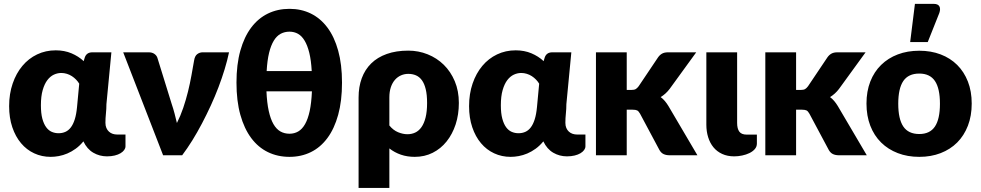

<svg xmlns="http://www.w3.org/2000/svg" viewBox="-20 -782 4940 967"><path d="M519 5.5Q481.5 5.5 450 -12.8Q418.5 -31 400 -70Q382 -48 361.2 -33Q340.5 -18 319.2 -9Q298 0 276.5 4Q255 8 235.5 8Q190.5 8 152.2 -9.8Q114 -27.5 86 -60.8Q58 -94 42 -141.2Q26 -188.5 26 -247.5Q26 -309.5 43.8 -361.2Q61.5 -413 92.8 -450.2Q124 -487.5 167 -508Q210 -528.5 260.5 -528.5Q304.5 -528.5 340 -513.5Q375.5 -498.5 401.5 -474L407 -492.5Q416 -518.5 445 -518.5H541L516 -257.5Q516 -233.5 513.5 -210.2Q511 -187 511 -163.5Q511 -148.5 515.8 -137.5Q520.5 -126.5 528.8 -119Q537 -111.5 547.5 -108Q558 -104.5 569.5 -104.5H612V-45Q612 -35.5 605.5 -26.5Q599 -17.5 587 -10.2Q575 -3 557.8 1.2Q540.5 5.5 519 5.5ZM275 -111Q293.5 -111 309 -117.8Q324.5 -124.5 336.5 -140Q348.5 -155.5 356.5 -180.8Q364.5 -206 368 -243L379 -360.5Q372.5 -371.5 363 -381.2Q353.5 -391 342 -398.5Q330.5 -406 316.8 -410.2Q303 -414.5 288.5 -414.5Q269.5 -414.5 251.2 -406Q233 -397.5 218.5 -378.5Q204 -359.5 195 -328.2Q186 -297 186 -252Q186 -211.5 193.2 -184.5Q200.5 -157.5 212.8 -141Q225 -124.5 241 -117.8Q257 -111 275 -111Z M1133.5 -518.5Q1125 -478 1111.5 -433.5Q1098 -389 1080.5 -343Q1063 -297 1041.8 -250.8Q1020.5 -204.5 997.2 -160.2Q974 -116 948.8 -75.2Q923.5 -34.5 897.5 0H801.5L600.5 -518.5H729.5Q746 -518.5 757.2 -510.8Q768.5 -503 772.5 -491.5L844.5 -259Q853 -234 859.2 -210.2Q865.5 -186.5 871 -162.5Q889 -198 902.8 -238.5Q916.5 -279 926.8 -320.5Q937 -362 944.2 -402.2Q951.5 -442.5 957.5 -477Q961 -500 973.2 -509.2Q985.5 -518.5 1000.5 -518.5Z M1438 -737.5Q1497 -737.5 1545.5 -713.8Q1594 -690 1629 -643.2Q1664 -596.5 1683.2 -527Q1702.5 -457.5 1702.5 -366Q1702.5 -273.5 1683.2 -203.8Q1664 -134 1629 -86.8Q1594 -39.5 1545.5 -15.8Q1497 8 1438 8Q1378.5 8 1329.5 -15.8Q1280.5 -39.5 1245.2 -86.8Q1210 -134 1190.5 -203.8Q1171 -273.5 1171 -366Q1171 -457.5 1190.5 -527Q1210 -596.5 1245.2 -643.2Q1280.5 -690 1329.5 -713.8Q1378.5 -737.5 1438 -737.5ZM1438 -108.5Q1462.5 -108.5 1482.2 -120Q1502 -131.5 1516.5 -157Q1531 -182.5 1539.8 -223.2Q1548.5 -264 1551 -322H1322Q1324.5 -264 1333.5 -223.2Q1342.5 -182.5 1357.2 -157Q1372 -131.5 1392.2 -120Q1412.5 -108.5 1438 -108.5ZM1438 -622.5Q1413.5 -622.5 1393.5 -611.8Q1373.5 -601 1359 -577.2Q1344.5 -553.5 1335.2 -515.8Q1326 -478 1323 -424H1550Q1547 -478 1537.8 -515.8Q1528.5 -553.5 1514.2 -577.2Q1500 -601 1480.8 -611.8Q1461.5 -622.5 1438 -622.5Z M1786 -291Q1786 -344.5 1802 -388Q1818 -431.5 1849.5 -462.5Q1881 -493.5 1928 -510.2Q1975 -527 2036.5 -527Q2087.5 -527 2133.8 -508.5Q2180 -490 2215 -455.8Q2250 -421.5 2270.5 -372.8Q2291 -324 2291 -263.5Q2291 -205 2274.8 -155.5Q2258.5 -106 2229.2 -69.5Q2200 -33 2159.2 -12.5Q2118.5 8 2069 8Q2031 8 1999 -3Q1967 -14 1941 -34.5V164.5H1786ZM1941 -150Q1960.5 -126 1985 -116Q2009.5 -106 2032 -106Q2053.5 -106 2071.5 -114.5Q2089.5 -123 2102.8 -141.8Q2116 -160.5 2123.5 -190.5Q2131 -220.5 2131 -263.5Q2131 -304.5 2124.2 -332.5Q2117.5 -360.5 2105 -377.8Q2092.5 -395 2075 -402.5Q2057.5 -410 2036.5 -410Q2017 -410 1999.8 -402.5Q1982.5 -395 1969.2 -380Q1956 -365 1948.5 -342.8Q1941 -320.5 1941 -291Z M2835.5 5.5Q2798 5.5 2766.5 -12.8Q2735 -31 2716.5 -70Q2698.5 -48 2677.8 -33Q2657 -18 2635.8 -9Q2614.5 0 2593 4Q2571.5 8 2552 8Q2507 8 2468.8 -9.8Q2430.5 -27.5 2402.5 -60.8Q2374.5 -94 2358.5 -141.2Q2342.5 -188.5 2342.5 -247.5Q2342.5 -309.5 2360.2 -361.2Q2378 -413 2409.2 -450.2Q2440.5 -487.5 2483.5 -508Q2526.5 -528.5 2577 -528.5Q2621 -528.5 2656.5 -513.5Q2692 -498.5 2718 -474L2723.5 -492.5Q2732.5 -518.5 2761.5 -518.5H2857.5L2832.5 -257.5Q2832.5 -233.5 2830 -210.2Q2827.5 -187 2827.5 -163.5Q2827.5 -148.5 2832.2 -137.5Q2837 -126.5 2845.2 -119Q2853.5 -111.5 2864 -108Q2874.5 -104.5 2886 -104.5H2928.5V-45Q2928.5 -35.5 2922 -26.5Q2915.5 -17.5 2903.5 -10.2Q2891.5 -3 2874.2 1.2Q2857 5.5 2835.5 5.5ZM2591.5 -111Q2610 -111 2625.5 -117.8Q2641 -124.5 2653 -140Q2665 -155.5 2673 -180.8Q2681 -206 2684.5 -243L2695.5 -360.5Q2689 -371.5 2679.5 -381.2Q2670 -391 2658.5 -398.5Q2647 -406 2633.2 -410.2Q2619.5 -414.5 2605 -414.5Q2586 -414.5 2567.8 -406Q2549.5 -397.5 2535 -378.5Q2520.5 -359.5 2511.5 -328.2Q2502.5 -297 2502.5 -252Q2502.5 -211.5 2509.8 -184.5Q2517 -157.5 2529.2 -141Q2541.5 -124.5 2557.5 -117.8Q2573.5 -111 2591.5 -111Z M2981.5 0ZM3136.5 -518.5V-329H3159.5Q3174 -329 3181.5 -333.2Q3189 -337.5 3196.5 -347.5L3294.5 -493.5Q3303.5 -506 3315 -512.2Q3326.5 -518.5 3344.5 -518.5H3486.5L3352.5 -334Q3333.5 -309 3307.5 -293Q3319 -284.5 3328.5 -273.2Q3338 -262 3346.5 -248L3492.5 0H3352.5Q3335 0 3322.5 -5.8Q3310 -11.5 3301.5 -26L3203.5 -209.5Q3196.5 -222 3189 -225.8Q3181.5 -229.5 3166.5 -229.5H3136.5V0H2981.5V-518.5Z M3537.5 -518.5H3692.5V-163Q3692.5 -134 3703.5 -119Q3714.5 -104 3741 -104H3792V-59Q3792 -43 3781.5 -31Q3771 -19 3754.5 -11Q3738 -3 3717.8 1.2Q3697.5 5.5 3678 5.5Q3643.5 5.5 3617 -6.8Q3590.5 -19 3573 -40.5Q3555.5 -62 3546.5 -91.2Q3537.5 -120.5 3537.5 -154Z M3834.5 0ZM3989.5 -518.5V-329H4012.5Q4027 -329 4034.5 -333.2Q4042 -337.5 4049.5 -347.5L4147.5 -493.5Q4156.5 -506 4168 -512.2Q4179.5 -518.5 4197.5 -518.5H4339.5L4205.5 -334Q4186.5 -309 4160.5 -293Q4172 -284.5 4181.5 -273.2Q4191 -262 4199.5 -248L4345.5 0H4205.5Q4188 0 4175.5 -5.8Q4163 -11.5 4154.5 -26L4056.5 -209.5Q4049.5 -222 4042 -225.8Q4034.5 -229.5 4019.5 -229.5H3989.5V0H3834.5V-518.5Z M4344 0ZM4610 -526.5Q4669 -526.5 4717.5 -508Q4766 -489.5 4800.8 -455Q4835.5 -420.5 4854.8 -371.2Q4874 -322 4874 -260.5Q4874 -198.5 4854.8 -148.8Q4835.5 -99 4800.8 -64.2Q4766 -29.5 4717.5 -10.8Q4669 8 4610 8Q4550.5 8 4501.8 -10.8Q4453 -29.5 4417.8 -64.2Q4382.5 -99 4363.2 -148.8Q4344 -198.5 4344 -260.5Q4344 -322 4363.2 -371.2Q4382.5 -420.5 4417.8 -455Q4453 -489.5 4501.8 -508Q4550.5 -526.5 4610 -526.5ZM4610 -107Q4663.5 -107 4688.8 -144.8Q4714 -182.5 4714 -259.5Q4714 -336.5 4688.8 -374Q4663.5 -411.5 4610 -411.5Q4555 -411.5 4529.5 -374Q4504 -336.5 4504 -259.5Q4504 -182.5 4529.5 -144.8Q4555 -107 4610 -107ZM4564 -570 4588 -762.5H4683Q4704 -762.5 4711 -750.2Q4718 -738 4711 -717L4652.5 -570Z"/></svg>

Font: Lato Black
Style: Regular
Weight: 900
Designer: Lukasz Dziedzic
Foundry: tyPoland Lukasz Dziedzic
Version: Version 2.007; 2014-02-27